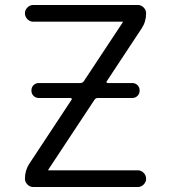

<svg xmlns="http://www.w3.org/2000/svg" viewBox="-20 -750 686 770"><path d="M98 -94 267 -350Q269 -352 267.5 -354.5Q266 -357 263 -357H136Q123 -357 114.5 -365.5Q106 -374 106 -387Q106 -400 114.5 -408.5Q123 -417 136 -417H302Q311 -417 316 -424L472 -660V-661L473 -662Q473 -663 472 -663H113Q100 -663 90 -673Q80 -683 80 -697Q80 -710 90 -720Q100 -730 113 -730H533Q546 -730 556 -720Q566 -710 566 -697Q566 -663 548 -636L408 -424Q406 -422 407.5 -419.5Q409 -417 412 -417H510Q523 -417 531.5 -408.5Q540 -400 540 -387Q540 -374 531.5 -365.5Q523 -357 510 -357H372Q364 -357 359 -350L174 -70V-69L173 -68Q173 -67 174 -67H533Q546 -67 556 -57Q566 -47 566 -33Q566 -20 556 -10Q546 0 533 0H113Q100 0 90 -10Q80 -20 80 -33Q80 -67 98 -94Z"/></svg>

Font: Rounded Mplus 1c
Style: Regular
Weight: 400
Version: Version 1.059.20150529